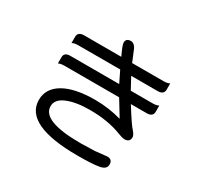

<svg xmlns="http://www.w3.org/2000/svg" viewBox="-171 -1009 1343 1286"><g transform="rotate(30 500.0 -366.0)"><path d="M614.3 -421.9H192.4Q161.1 -421.9 145.5 -413.1Q145.5 -421.9 145.5 -460.9Q145.5 -499 192.4 -499H570.3L527.3 -586.9H204.1Q171.9 -586.9 156.2 -577.1Q156.2 -586.9 156.2 -625Q156.2 -664.1 204.1 -664.1H491.2Q457 -736.3 457 -753.9Q457 -788.1 495.1 -788.1Q527.3 -788.1 545.9 -734.4L575.2 -664.1H816.4Q848.6 -664.1 864.3 -673.8Q864.3 -664.1 864.3 -626Q864.3 -586.9 816.4 -586.9H612.3L658.2 -502L660.2 -499H827.1Q859.4 -499 875 -508.8Q875 -499 875 -460.9Q875 -421.9 827.1 -421.9H705.1Q780.3 -300.8 802.7 -278.3Q826.2 -251 826.2 -235.4Q826.2 -196.3 785.2 -196.3Q767.6 -196.3 736.3 -209Q629.9 -251 489.3 -251Q380.9 -251 313.5 -222.7Q246.1 -194.3 246.1 -141.6Q246.1 -26.4 543 -26.4L652.3 -29.3L745.1 -39.1Q784.2 -39.1 784.2 1Q784.2 38.1 730.5 46.9Q676.8 55.7 569.3 55.7Q363.3 55.7 260.3 6.8Q157.2 -42 157.2 -138.7Q157.2 -227.5 242.7 -277.3Q328.1 -327.1 486.3 -327.1Q587.9 -327.1 689.5 -298.8L614.3 -421.9Z"/></g></svg>

Font: YuPearl-Regular
Style: Regular
Weight: 400
Designer: Max Yao
Foundry: Max-Everyday
Version: Version 1.011; ttfautohint (v1.8.3)